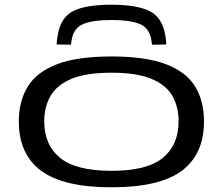

<svg xmlns="http://www.w3.org/2000/svg" viewBox="-20 -786 947 816"><path d="M60 -270Q60 -356 98 -418Q136 -480 222 -513Q308 -546 454 -546Q599 -546 685.5 -513Q772 -480 809.5 -418Q847 -356 847 -270Q847 -131 753 -60.5Q659 10 454 10Q249 10 154.5 -60.5Q60 -131 60 -270ZM168 -270Q168 -170 235.5 -115Q303 -60 454 -60Q605 -60 672 -115Q739 -170 739 -270Q739 -332 712.5 -378.5Q686 -425 623.5 -451Q561 -477 454 -477Q346 -477 284 -451Q222 -425 195 -378.5Q168 -332 168 -270ZM454 -766Q562 -766 616.5 -738.5Q671 -711 683 -633Q686 -617 687 -597L626 -596Q625 -602 624.5 -607.5Q624 -613 623 -618Q614 -668 573 -684.5Q532 -701 454 -701Q376 -701 335 -684.5Q294 -668 285 -619Q284 -613 283 -607.5Q282 -602 282 -596L221 -597Q221 -615 225 -634Q237 -712 291 -739Q345 -766 454 -766Z"/></svg>

Font: Georama ExtraExtended
Style: Regular
Weight: 400
Width: 8
Designer: Jean-Baptiste Levee
Foundry: Production Type
Version: Version 1.000